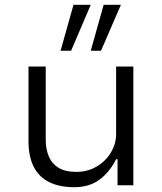

<svg xmlns="http://www.w3.org/2000/svg" viewBox="-20 -774 678 802"><path d="M290 8Q228 8 185 -13.5Q142 -35 120.5 -78Q99 -121 99 -185V-496H171V-189Q171 -152 183.5 -121.5Q196 -91 224 -73.5Q252 -56 299 -56Q346 -56 384 -78.5Q422 -101 443.5 -137.5Q465 -174 465 -214V-496H537V0H471V-109H465Q438 -55 395.5 -23.5Q353 8 290 8ZM359 -562 413 -754H485L402 -562ZM233 -562 287 -754H359L277 -562Z"/></svg>

Font: Nunito Sans 6pt Light
Style: Regular
Weight: 300
Version: Version 3.101;gftools[0.9.27]